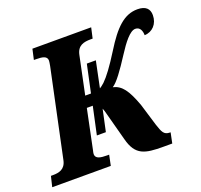

<svg xmlns="http://www.w3.org/2000/svg" viewBox="-144 -861 1049 1001"><g transform="rotate(-20 381.0 -360.0)"><path d="M-19 0H306L318 -58H307C271 -58 243 -62 243 -88C243 -94 245 -101 247 -110L292 -327H325L292 -174H342L368 -295C372 -285 376 -274 379 -260L420 -107C445 -9 497 0 598 0H647L659 -58H656C621 -58 615 -78 600 -122L563 -244C530 -335 503 -371 456 -382C482 -398 519 -449 566 -522C602 -578 640 -628 670 -628C697 -628 705 -602 705 -580C748 -581 781 -615 781 -664C781 -699 761 -720 715 -720C641 -720 587 -667 521 -560C476 -488 443 -444 418 -420C408 -411 399 -404 391 -399L421 -544H371L338 -390H306L350 -600C360 -649 395 -656 433 -656H444L457 -714H131L118 -656H129C165 -656 191 -652 191 -626C191 -620 189 -611 187 -598L84 -112C74 -65 40 -58 6 -58H-5Z"/></g></svg>

Font: Noto Serif Condensed Black
Style: Italic
Weight: 900
Width: 3
Italic angle: -12°
Designer: Monotype Design Team
Foundry: Monotype Imaging Inc.
Version: Version 2.013